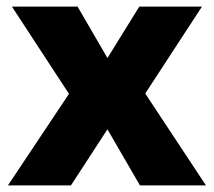

<svg xmlns="http://www.w3.org/2000/svg" viewBox="-20 -559 646 579"><path d="M4 0 188 -276 16 -539H214L304 -384L400 -539H589L418 -277L601 0H402L304 -169L194 0Z"/></svg>

Font: Trueno
Style: Bd
Weight: 700
Designer: Julieta Ulanovsky
Foundry: Julieta Ulanovsky
Version: Version 3.001b